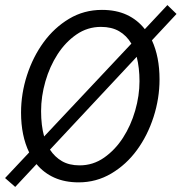

<svg xmlns="http://www.w3.org/2000/svg" viewBox="-23 -707 716 757"><path d="M174 -117Q193 -88 221.5 -71.5Q250 -55 291 -55Q344 -55 387.5 -85.5Q431 -116 462 -164Q493 -212 510 -271Q527 -330 527 -387Q527 -439 516 -483ZM495 -535Q476 -567 446.5 -584Q417 -601 375 -601Q322 -601 278.5 -571Q235 -541 204 -493Q173 -445 156 -386Q139 -327 139 -269Q139 -212 151 -169ZM576 -548Q606 -483 606 -394Q606 -319 582.5 -246Q559 -173 517 -115.5Q475 -58 416 -23Q357 12 287 12Q233 12 191.5 -6.5Q150 -25 121 -60L37 30L-3 -5L92 -106Q60 -172 60 -263Q60 -338 83.5 -410.5Q107 -483 149 -540.5Q191 -598 249.5 -633Q308 -668 379 -668Q435 -668 477 -648.5Q519 -629 548 -592L637 -687L673 -652Z"/></svg>

Font: mr_Source Sans Pro
Style: Italic
Weight: 400
Italic angle: -11°
Designer: Paul D. Hunt
Foundry: Adobe Systems Incorporated
Version: Version 1.036;July 10, 2024;FontCreator 11.5.0.2430 64-bit